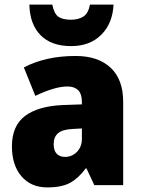

<svg xmlns="http://www.w3.org/2000/svg" viewBox="-20 -807 616 837"><path d="M310 -563Q407 -563 462 -512Q517 -461 517 -363V0H391L357 -73H354Q322 -30 285.5 -10Q249 10 186 10Q115 10 73.5 -38.5Q32 -87 32 -169Q32 -258 88.5 -301Q145 -344 252 -349L337 -352V-362Q337 -398 320.5 -414Q304 -430 275 -430Q245 -430 209 -419Q173 -408 134 -389L84 -513Q129 -537 185.5 -550Q242 -563 310 -563ZM299 -245Q253 -243 233.5 -226.5Q214 -210 214 -179Q214 -150 227.5 -136.5Q241 -123 263 -123Q294 -123 315.5 -145Q337 -167 337 -202V-247ZM475 -787Q471 -705 421.5 -655.5Q372 -606 290 -606Q204 -606 157 -653.5Q110 -701 108 -787H208Q216 -747 234.5 -734Q253 -721 290 -721Q321 -721 343 -734.5Q365 -748 372 -787Z"/></svg>

Font: Noto Sans Gujarati SemiCondensed Black
Style: Regular
Weight: 900
Width: 4
Designer: Jelle Bosma - Monotype Design Team, Universal Thirst
Foundry: Monotype Imaging Inc.
Version: Version 2.106; ttfautohint (v1.8.4.7-5d5b)